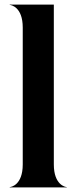

<svg xmlns="http://www.w3.org/2000/svg" viewBox="-20 -820 344 840"><path d="M22.5 0H272V-1.5C267 -1.5 215.5 -10 215.5 -100.5V-800H22.5V-798.5C28 -798.5 79.5 -790 79.5 -699.5V-100.5C79.5 -10 28 -1.5 22.5 -1.5Z"/></svg>

Font: Beautique Display
Style: Bold
Weight: 700
Designer: Nhat-Quang Ngo
Version: Version 1.100;Glyphs 3.2.3 (3260)